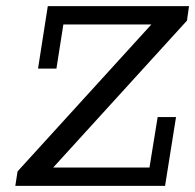

<svg xmlns="http://www.w3.org/2000/svg" viewBox="-20 -603 633 623"><path d="M29.7 0 37 -46.9 471.2 -523.7H185.6L163.1 -380.4H103.4L135.1 -583H593.3L586.7 -536.1L152.5 -59.3H465L491.6 -223.2H551.2L515.6 0Z"/></svg>

Font: Rokkitt SemiBold
Style: Italic
Weight: 600
Italic angle: -9°
Designer: Vernon Adams
Foundry: Vernon Adams
Version: Version 3.103